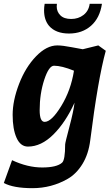

<svg xmlns="http://www.w3.org/2000/svg" viewBox="-48 -747 584 1002"><path d="M-28 208 15 89Q96 127 172 127Q248 127 276 102Q292 88 292 7Q292 -2 314 -84.5Q336 -167 341 -211Q294 -108 230.5 -45Q167 18 98 18Q59 18 38.5 -27.5Q18 -73 18 -147.5Q18 -222 51.5 -309Q85 -396 140 -453Q195 -510 251 -510Q278 -510 327 -500.5Q376 -491 384 -490L465 -510L504 -482Q463 -333 423 -15Q414 57 382.5 108.5Q351 160 306 186Q221 235 121.5 235Q22 235 -28 208ZM234 -404Q207 -404 183 -331Q159 -258 159 -172Q159 -111 185 -111Q221 -111 271.5 -193.5Q322 -276 338 -378Q274 -404 234 -404ZM208 -612Q182 -643 182 -693Q182 -709 185 -727H249Q248 -720 248 -713Q248 -686 267 -667Q286 -648 323.5 -648Q361 -648 388 -669Q415 -690 420 -727H484Q473 -653 427 -612.5Q381 -572 312 -572Q243 -572 208 -612Z"/></svg>

Font: Andada
Style: Bold Italic
Weight: 700
Italic angle: -8.29999°
Designer: Carolina Giovagnoli
Foundry: Carolina Giovagnoli
Version: Version 1.003